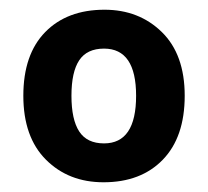

<svg xmlns="http://www.w3.org/2000/svg" viewBox="-20 -742 428 395"><path d="M360 -545Q360 -460 315 -413.5Q270 -367 193 -367Q121 -367 74.5 -413.5Q28 -460 28 -545Q28 -630 73 -676Q118 -722 195 -722Q266 -722 313 -676Q360 -630 360 -545ZM127 -545Q127 -496 143 -471.5Q159 -447 194 -447Q260 -447 260 -545Q260 -642 194 -642Q159 -642 143 -618Q127 -594 127 -545Z"/></svg>

Font: Noto Sans Ol Chiki
Style: Bold
Weight: 700
Designer: Monotype Design Team, Lewis McGuffie
Foundry: Monotype Imaging Inc.
Version: Version 2.003; ttfautohint (v1.8.4.7-5d5b)